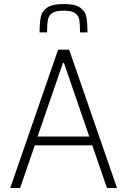

<svg xmlns="http://www.w3.org/2000/svg" viewBox="-20 -935 633 955"><path d="M31 0 269 -688H324L562 0H512L439 -212H153L80 0ZM167 -256H424L298 -622H293ZM415 -774H378Q378 -817 374 -838Q370 -859 352.5 -870.5Q335 -882 297 -882Q258 -882 240.5 -870.5Q223 -859 218.5 -837.5Q214 -816 214 -774H177Q177 -825 183.5 -853Q190 -881 216 -898Q242 -915 297 -915Q352 -915 377.5 -898Q403 -881 409 -853.5Q415 -826 415 -774Z"/></svg>

Font: Saira Semi Condensed ExtraLight
Style: Regular
Weight: 200
Width: 4
Designer: Hector Gatti with collaboration of the Omnibus-Type team
Foundry: Omnibus-Type
Version: Version 1.001; ttfautohint (v1.8)